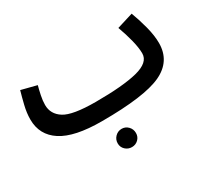

<svg xmlns="http://www.w3.org/2000/svg" viewBox="-130 -648 1205 1103"><g transform="rotate(-30 472.0 -96.5)"><path d="M386 21Q668 21 781 -31.5Q894 -84 894 -205Q894 -255 877.5 -317.5Q861 -380 842 -429L735 -396Q755 -342 768 -290Q781 -238 781 -201Q781 -141 686.5 -117Q592 -93 411 -93ZM385 21 431 -11 411 -93Q258 -93 203.5 -127.5Q149 -162 149 -223Q149 -251 156 -284.5Q163 -318 170 -343L68 -369Q57 -331 45.5 -283.5Q34 -236 34 -193Q34 -90 119.5 -34.5Q205 21 385 21ZM461 236Q486 236 503.5 219Q521 202 521 177Q521 151 503.5 133Q486 115 461 115Q436 115 418 133Q400 151 400 177Q400 202 418 219Q436 236 461 236Z"/></g></svg>

Font: Noto Sans Arabic UI SemiCondensed Semi
Style: Regular
Weight: 600
Width: 4
Designer: Nadine Chahine - Monotype Design Team
Foundry: Monotype Imaging Inc.
Version: Version 1.900